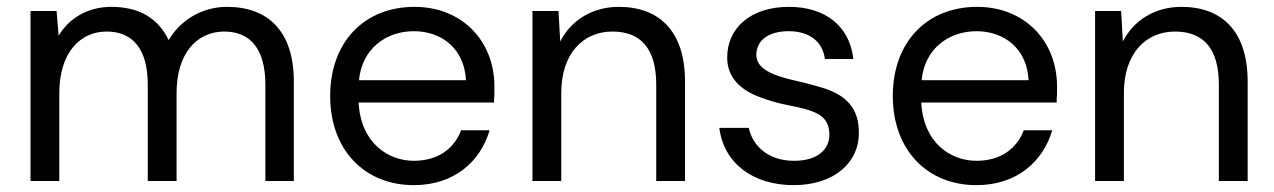

<svg xmlns="http://www.w3.org/2000/svg" viewBox="-20 -528 3717 560"><path d="M153 0V-257C153 -372 212 -436 291 -436C368 -436 411 -384 411 -281V0H495V-257C495 -372 554 -436 634 -436C711 -436 754 -384 754 -281V0H837V-290C837 -438 761 -508 642 -508C571 -508 507 -471 472 -411C441 -476 384 -508 305 -508C238 -508 183 -477 151 -424L145 -496H69V0Z M1187 12C1304 12 1381 -56 1408 -148H1325C1304 -93 1256 -59 1187 -59C1112 -59 1032 -111 1026 -229H1421C1421 -238 1421 -247 1422 -254C1422 -261 1422 -269 1422 -276C1422 -408 1328 -508 1189 -508C1042 -508 943 -405 943 -248C943 -91 1043 12 1187 12ZM1187 -437C1271 -437 1335 -383 1339 -294H1027C1036 -387 1107 -437 1187 -437Z M1617 0V-257C1617 -372 1681 -436 1766 -436C1851 -436 1894 -384 1894 -281V0H1978V-290C1978 -438 1902 -508 1785 -508C1709 -508 1646 -470 1614 -407L1609 -496H1533V0Z M2295 12C2412 12 2486 -53 2485 -142C2485 -214 2446 -248 2391 -268C2363 -277 2334 -285 2303 -292C2231 -308 2186 -328 2186 -368C2186 -409 2220 -437 2280 -437C2341 -437 2379 -407 2386 -356H2469C2458 -453 2386 -508 2281 -508C2170 -508 2101 -447 2101 -360C2101 -300 2142 -265 2195 -245C2222 -235 2248 -227 2275 -222C2354 -206 2399 -195 2399 -135C2399 -94 2367 -59 2296 -59C2220 -59 2175 -103 2164 -155H2078C2091 -52 2176 12 2295 12Z M2828 12C2945 12 3022 -56 3049 -148H2966C2945 -93 2897 -59 2828 -59C2753 -59 2673 -111 2667 -229H3062C3062 -238 3062 -247 3063 -254C3063 -261 3063 -269 3063 -276C3063 -408 2969 -508 2830 -508C2683 -508 2584 -405 2584 -248C2584 -91 2684 12 2828 12ZM2828 -437C2912 -437 2976 -383 2980 -294H2668C2677 -387 2748 -437 2828 -437Z M3258 0V-257C3258 -372 3322 -436 3407 -436C3492 -436 3535 -384 3535 -281V0H3619V-290C3619 -438 3543 -508 3426 -508C3350 -508 3287 -470 3255 -407L3250 -496H3174V0Z"/></svg>

Font: Rootstock Sans Body
Style: Regular
Weight: 400
Designer: Colophon Foundry, Jonny Pinhorn
Foundry: Colophon Foundry
Version: Version 1.200;FEAKit 1.0